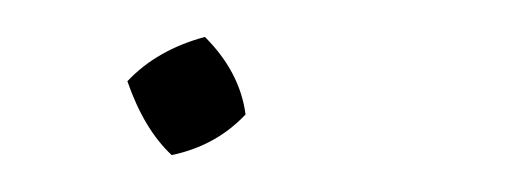

<svg xmlns="http://www.w3.org/2000/svg" viewBox="-20 -84 285 104"><path d="M73 0Q58 -14 49 -40Q65 -57 91 -64Q110 -45 113 -22Q97 -5 73 0Z"/></svg>

Font: Piazzolla Thin
Style: Italic
Weight: 100
Italic angle: -11.3°
Designer: Juan Pablo del Peral
Foundry: Huerta Tipografica
Version: Version 1.330